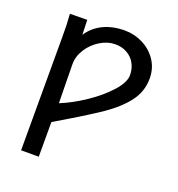

<svg xmlns="http://www.w3.org/2000/svg" viewBox="-130 -645 860 929"><g transform="rotate(20 300.0 -180.0)"><path d="M77.5 -523 166.5 -524 169 -448Q198 -492 245.8 -515Q293.5 -538 356 -538Q405 -538 449 -516Q493 -494 520.2 -453.5Q547.5 -413 547.5 -360Q547.5 -293.5 507.5 -240.5Q467.5 -187.5 395.5 -138.2Q323.5 -89 172.5 0V178.5H81.5V-402Q81.5 -443 80.8 -466.5Q80 -490 77.5 -523ZM452.5 -343Q452.5 -375.5 438.2 -402Q424 -428.5 397.2 -444Q370.5 -459.5 335 -459.5Q296.5 -459.5 258.8 -436.8Q221 -414 196.8 -376.8Q172.5 -339.5 172.5 -299L173.5 -224.5L175.5 -98Q236.5 -122.5 301.5 -166.2Q366.5 -210 409.5 -258Q452.5 -306 452.5 -343Z"/></g></svg>

Font: JuliaMono SemiBold
Style: Regular
Weight: 600
Monospace: yes
Designer: cormullion
Foundry: corm
Version: Version 0.055; ttfautohint (v1.8.4)